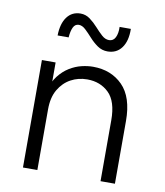

<svg xmlns="http://www.w3.org/2000/svg" viewBox="-80 -774 721 841"><g transform="rotate(10 280.0 -354.0)"><path d="M79 0V-478H140V-350H123Q134 -390 154.5 -416.5Q175 -443 201 -459Q227 -475 254 -481.5Q281 -488 305 -488Q386 -488 437 -436.5Q488 -385 488 -279V0H424V-271Q424 -355 386 -392Q348 -429 290 -429Q250 -429 217 -411Q184 -393 163.5 -358Q143 -323 143 -270V0ZM355 -565Q330 -565 310 -579Q290 -593 273.5 -611.5Q257 -630 242 -644Q227 -658 212 -658Q195 -658 187 -641Q179 -624 177 -596H128Q129 -649 151 -678.5Q173 -708 211 -708Q234 -708 253 -694Q272 -680 288.5 -661.5Q305 -643 320.5 -629Q336 -615 353 -615Q372 -615 381 -633Q390 -651 389 -680H439Q440 -626 417.5 -595.5Q395 -565 355 -565Z"/></g></svg>

Font: SUSE Light
Style: Regular
Weight: 300
Designer: Rene Bieder
Foundry: SUSE
Version: Version 1.000